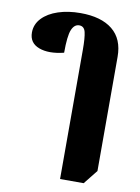

<svg xmlns="http://www.w3.org/2000/svg" viewBox="-89 -621 672 921"><g transform="rotate(10 247.0 -160.5)"><path d="M269 240V-389Q269 -448 262.5 -475Q256 -502 232 -502Q208 -502 195.5 -472Q183 -442 183 -360Q110 -342 62 -360Q14 -378 14 -429Q14 -469 42.5 -499Q71 -529 119.5 -545Q168 -561 228 -561Q329 -561 384 -516.5Q439 -472 439 -385V171L384 240Z"/></g></svg>

Font: Noto Serif Thai Condensed Black
Style: Regular
Weight: 900
Width: 3
Designer: Monotype Design Team
Foundry: Monotype Imaging Inc.
Version: Version 2.002; ttfautohint (v1.8.4.7-5d5b)